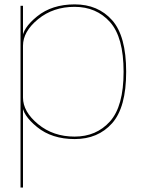

<svg xmlns="http://www.w3.org/2000/svg" viewBox="-20 -616 652 856"><path d="M71.5 220H82.5V-464.5V-590H71.5ZM313 4Q417 4 479.8 -66.5Q542.5 -137 542.5 -296Q542.5 -455.5 479.8 -526Q417 -596.5 313 -596.5Q211.5 -596.5 145.5 -543Q79.5 -489.5 79.5 -442L82.5 -412Q82.5 -475.5 149.8 -530.5Q217 -585.5 312.5 -585.5Q409.5 -585.5 470.2 -518Q531 -450.5 531 -296Q531 -142 470.2 -74.5Q409.5 -7 312.5 -7Q217 -7 149.8 -62.5Q82.5 -118 82.5 -181L79.5 -150.5Q79.5 -103 145.5 -49.5Q211.5 4 313 4Z"/></svg>

Font: Anybody SemiExpanded Thin
Style: Regular
Weight: 250
Width: 6
Version: Version 1.113;gftools[0.9.25]